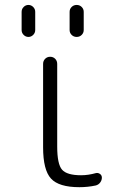

<svg xmlns="http://www.w3.org/2000/svg" viewBox="-20 -777 478 785"><path d="M68.4 -654.3V-728.5Q68.4 -740.2 76.7 -748.5Q85 -756.8 96.2 -756.8Q107.4 -756.8 115.7 -748.5Q124 -740.2 124 -728.5V-654.3Q124 -642.6 115.7 -634.3Q107.4 -626 96.2 -626Q85 -626 76.7 -634.3Q68.4 -642.6 68.4 -654.3ZM264.6 -654.3V-728.5Q264.6 -740.2 272.9 -748.5Q281.2 -756.8 293.5 -756.8Q305.7 -756.8 314 -748.5Q322.3 -740.2 322.3 -728.5V-654.3Q322.3 -642.6 314 -634.3Q305.7 -626 293.5 -626Q281.2 -626 272.9 -634.3Q264.6 -642.6 264.6 -654.3ZM213.9 -177.7Q213.9 -105.5 233.9 -83Q253.9 -60.5 311.5 -60.5Q340.8 -60.5 372.1 -69.3Q380.9 -71.3 388.7 -65.9Q396.5 -60.5 396.5 -50.8Q396.5 -40 389.6 -30.8Q382.8 -21.5 371.1 -18.6Q338.9 -11.7 304.7 -11.7Q220.7 -11.7 188.5 -46.9Q156.2 -82 156.2 -174.8V-515.6Q156.2 -528.3 164.6 -536.6Q172.9 -544.9 185.1 -544.9Q197.3 -544.9 205.6 -536.6Q213.9 -528.3 213.9 -515.6Z"/></svg>

Font: Gen Jyuu Gothic P Light
Style: Regular
Weight: 200
Designer: [Source Han Sans]
Ryoko NISHIZUKA  (kana & ideographs); Paul D. Hunt (Latin, Greek & Cyrillic); Wenlong ZHANG  (bopomofo
Version: Version 1.002.20150607